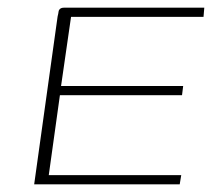

<svg xmlns="http://www.w3.org/2000/svg" viewBox="-20 -480 558 500"><path d="M69 0 130 -437Q132 -445 132.5 -449.5Q133 -454 136.5 -457Q140 -460 147 -460H512L510 -436H165L139 -256H457L454 -232H136L107 -24H452L448 0Z"/></svg>

Font: Genos Thin ExtraLight
Style: Italic
Weight: 250
Italic angle: -8°
Version: Version 1.010